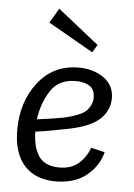

<svg xmlns="http://www.w3.org/2000/svg" viewBox="-51 -722 539 772"><g transform="rotate(5 218.5 -336.5)"><path d="M304 -520 122 -624 157 -683 323 -551ZM213 -47Q259 -47 288.5 -71.5Q318 -96 334 -137L389 -124Q375 -68 327 -29Q279 10 202 10Q121 10 76 -39.5Q31 -89 31 -183Q31 -297 92.5 -375.5Q154 -454 256 -454Q315 -454 357 -424.5Q399 -395 399 -343Q399 -294 362.5 -259Q326 -224 240 -206Q209 -200 174.5 -193.5Q140 -187 104 -182Q105 -119 129.5 -83Q154 -47 213 -47ZM211 -248Q287 -265 306.5 -289Q326 -313 326 -337Q326 -371 305 -385Q284 -399 249 -399Q179 -399 146.5 -347Q114 -295 106 -232Q174 -241 211 -248Z"/></g></svg>

Font: Zilla Slab
Style: Italic
Weight: 400
Italic angle: -6°
Designer: Typotheque.com
Foundry: Typotheque type foundry
Version: Version 1.1; 2017; ttfautohint (v1.6)